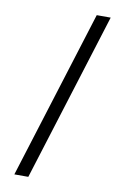

<svg xmlns="http://www.w3.org/2000/svg" viewBox="-103 -882 706 1084"><g transform="rotate(10 250.0 -340.0)"><path d="M59 143 361 -823H441L139 143Z"/></g></svg>

Font: Iosevka Julsh Curly
Style: Regular
Weight: 400
Designer: Belleve Invis
Foundry: Belleve Invis
Version: Version 15.0.2; ttfautohint (v1.8.4)